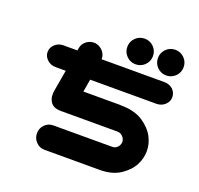

<svg xmlns="http://www.w3.org/2000/svg" viewBox="-125 -854 1025 989"><g transform="rotate(20 388.0 -359.5)"><path d="M435.5 -646.5Q435.5 -675.8 456.1 -696.3Q476.6 -716.8 505.9 -716.8Q535.2 -716.8 555.7 -696.3Q576.2 -675.8 576.2 -646.5Q576.2 -617.2 555.7 -596.7Q535.2 -576.2 505.9 -576.2Q476.6 -576.2 456.1 -596.7Q435.5 -617.2 435.5 -646.5ZM603.5 -646.5Q603.5 -675.8 624 -696.3Q644.5 -716.8 673.8 -716.8Q703.1 -716.8 723.6 -696.3Q744.1 -675.8 744.1 -646.5Q744.1 -617.2 723.6 -596.7Q703.1 -576.2 673.8 -576.2Q644.5 -576.2 624 -596.7Q603.5 -617.2 603.5 -646.5ZM58.6 -481.4Q58.6 -505.9 77.6 -523.4Q96.7 -541 124 -541H200.2L203.1 -556.6Q208 -581.1 229 -595.7Q250 -610.4 276.4 -607.4Q302.7 -602.5 319.3 -582Q334 -563.5 333 -541H676.8Q704.1 -541 723.6 -524.4Q742.2 -505.9 742.2 -481.4Q742.2 -457 723.1 -439.5Q704.1 -421.9 676.8 -421.9H313.5L301.8 -352.5H501Q506.8 -352.5 512.7 -351.6H518.6Q586.9 -349.6 630.9 -319.8Q674.8 -290 694.3 -252.4Q713.9 -214.8 713.9 -175.8Q713.9 -136.7 694.8 -99.1Q675.8 -61.5 631.3 -31.7Q586.9 -2 518.6 -2H215.8Q188.5 -2 169.9 -21.5Q150.4 -41 150.4 -69.3Q150.4 -96.7 169.4 -116.2Q188.5 -135.7 215.8 -135.7H537.1Q551.8 -135.7 561 -142.6Q570.3 -149.4 574.7 -158.7Q579.1 -168 579.1 -177.7Q579.1 -185.5 574.7 -194.8Q570.3 -204.1 561 -210.9Q551.8 -217.8 537.1 -218.8H225.6Q184.6 -218.8 168.5 -245.1Q152.3 -271.5 160.2 -309.6L179.7 -421.9H124Q96.7 -421.9 78.1 -439.5Q58.6 -457 58.6 -481.4Z"/></g></svg>

Font: Nico Moji
Style: Regular
Weight: 400
Version: Version 1.02